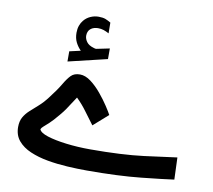

<svg xmlns="http://www.w3.org/2000/svg" viewBox="-80 -823 1012 914"><g transform="rotate(10 426.0 -365.5)"><path d="M269 -557.1Q253.4 -572.8 243.7 -592.3Q233.9 -611.8 233.9 -638.2Q233.9 -657.2 239.3 -672.4Q244.6 -687.5 253.9 -698.7Q267.1 -714.8 285.9 -723.1Q304.7 -731.4 324.7 -731.4Q345.2 -731.4 357.9 -726.6Q370.6 -721.7 384.3 -713.4L384.8 -661.6Q370.1 -669.4 358.2 -673.3Q346.2 -677.2 331.5 -677.2Q322.8 -677.2 312.7 -674.6Q302.7 -671.9 294.9 -665Q281.7 -653.3 281.7 -631.8Q282.2 -616.2 292.7 -602.1Q303.2 -587.9 327.1 -581.1Q329.6 -580.6 332 -579.6Q334.5 -578.6 337.4 -578.6Q339.8 -578.6 341.8 -579.1L403.3 -591.8V-540.5L215.3 -495.6V-544.9ZM384.8 -216.8Q364.3 -243.7 340.8 -275.9Q317.4 -308.1 290 -334.5Q276.9 -314.9 267.8 -300.8Q258.8 -286.6 249.3 -272.5Q239.7 -258.3 223.6 -239.3Q197.8 -208 180.9 -192.6Q164.1 -177.2 155.5 -169.9Q147 -162.6 144.5 -155.8Q149.9 -139.6 186.3 -127.9Q222.7 -116.2 277.8 -109.4Q333 -102.5 394.5 -102.5Q546.9 -102.5 651.6 -115.7Q756.3 -128.9 810.1 -136.7L814 -30.3Q765.6 -23.4 657 -12Q548.3 -0.5 395.5 -0.5Q350.6 -0.5 301 -3.4Q251.5 -6.3 204.8 -14.6Q158.2 -22.9 120.6 -39.1Q83 -55.2 60.5 -81.8Q38.1 -108.4 38.1 -147.9Q38.1 -175.8 48.8 -195.1Q59.6 -214.4 77.4 -230.7Q95.2 -247.1 116.5 -265.6Q137.7 -284.2 158.2 -311Q191.9 -354.5 209.5 -384.5Q227.1 -414.6 242.4 -429.9Q257.8 -445.3 285.2 -445.3Q311.5 -445.3 338.6 -424.8Q365.7 -404.3 389.6 -375.2Q413.6 -346.2 431.2 -319.3Q448.7 -292.5 455.6 -279.3Z"/></g></svg>

Font: Vazir Medium FD-WOL-UI
Style: Medium-FD-WOL-UI
Weight: 500
Designer: Saber Rastikerdar
Foundry: Saber Rastikerdar
Version: Version 30.0.0